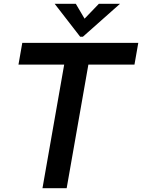

<svg xmlns="http://www.w3.org/2000/svg" viewBox="-20 -988 746 1008"><path d="M330 0H203L317 -649H77L97 -763H706L686 -649H444ZM415 -795H401L267 -968H378L424 -890L499 -968H610Z"/></svg>

Font: Open Sauce One SemiBold Italic
Style: Regular
Weight: 600
Italic angle: -10°
Designer: Alfredo Marco Pradil
Foundry: Creative Sauce Fz LLC
Version: Version 1.477